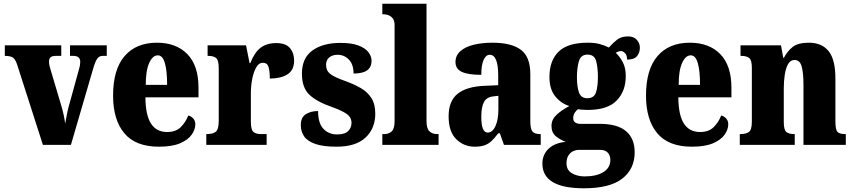

<svg xmlns="http://www.w3.org/2000/svg" viewBox="-20 -780 4596 1034"><path d="M72 -433Q63 -460 50 -469.5Q37 -479 6 -479V-536H310V-479H280Q260 -479 252 -471Q244 -463 244 -449Q244 -437 246.5 -426.5Q249 -416 252 -406L308 -218Q317 -188 322.5 -163Q328 -138 331 -114Q335 -133 338.5 -154Q342 -175 347 -195L402 -395Q407 -411 409.5 -423Q412 -435 412 -450Q412 -461 403.5 -470Q395 -479 375 -479H357V-536H555V-479H532Q515 -479 504 -464.5Q493 -450 481 -408L362 0H211Z M836 10Q710 10 649.5 -62.5Q589 -135 589 -265Q589 -406 651 -478Q713 -550 825 -550Q929 -550 989 -488.5Q1049 -427 1049 -308V-256H763Q764 -159 793.5 -114Q823 -69 880 -69Q926 -69 952.5 -94.5Q979 -120 994 -158Q1010 -154 1021 -141.5Q1032 -129 1032 -111Q1032 -83 1012.5 -55Q993 -27 950 -8.5Q907 10 836 10ZM880 -323Q880 -398 868 -440Q856 -482 830 -482Q802 -482 783.5 -441Q765 -400 765 -323Z M1091 0V-58H1095Q1125 -58 1141.5 -70Q1158 -82 1158 -130V-411Q1158 -455 1144.5 -467Q1131 -479 1102 -479H1098V-536H1305L1324 -440H1328Q1350 -497 1383 -522.5Q1416 -548 1468 -548Q1519 -548 1541.5 -521Q1564 -494 1564 -454Q1564 -402 1528 -379.5Q1492 -357 1433 -357Q1433 -398 1426 -420Q1419 -442 1395 -442Q1374 -442 1360 -417.5Q1346 -393 1338.5 -355.5Q1331 -318 1331 -277V-125Q1331 -80 1345.5 -69Q1360 -58 1384 -58H1416V0Z M1793 10Q1718 10 1676 -5.5Q1634 -21 1617 -47Q1600 -73 1600 -106Q1600 -148 1627 -165Q1654 -182 1693 -182Q1693 -116 1722 -86Q1751 -56 1795 -56Q1838 -56 1855.5 -74.5Q1873 -93 1873 -118Q1873 -148 1847 -166.5Q1821 -185 1767 -204Q1686 -232 1646 -270Q1606 -308 1606 -383Q1606 -468 1663 -508.5Q1720 -549 1813 -549Q1874 -549 1910.5 -535Q1947 -521 1964 -499Q1981 -477 1981 -453Q1981 -419 1957.5 -401.5Q1934 -384 1884 -384Q1884 -433 1859 -459Q1834 -485 1798 -485Q1771 -485 1753.5 -471Q1736 -457 1736 -431Q1736 -400 1757.5 -382.5Q1779 -365 1841 -343Q1888 -326 1924 -305Q1960 -284 1980.5 -251.5Q2001 -219 2001 -168Q2001 -88 1948.5 -39Q1896 10 1793 10Z M2039 0V-58H2050Q2074 -58 2089.5 -72.5Q2105 -87 2105 -128V-644Q2105 -670 2094 -682.5Q2083 -695 2069.5 -699Q2056 -703 2050 -703H2039V-760H2277V-128Q2277 -87 2293 -72.5Q2309 -58 2333 -58H2342V0Z M2536 10Q2479 10 2437.5 -30Q2396 -70 2396 -154Q2396 -236 2444.5 -275Q2493 -314 2591 -318L2663 -321V-374Q2663 -485 2617 -485Q2597 -485 2584.5 -457.5Q2572 -430 2572 -377Q2501 -377 2467 -393Q2433 -409 2433 -446Q2433 -482 2460.5 -505.5Q2488 -529 2533 -539.5Q2578 -550 2632 -550Q2734 -550 2785 -512Q2836 -474 2836 -381V-128Q2836 -87 2847 -72.5Q2858 -58 2888 -58H2892V0H2694L2672 -62H2663Q2643 -35 2626 -19.5Q2609 -4 2588 3Q2567 10 2536 10ZM2606 -66Q2632 -66 2648 -100.5Q2664 -135 2664 -191V-264L2637 -261Q2600 -257 2586 -230Q2572 -203 2572 -151Q2572 -66 2606 -66Z M3125 234Q2901 234 2901 101Q2901 52 2935 20.5Q2969 -11 3027 -16Q2999 -26 2974.5 -45.5Q2950 -65 2950 -102Q2950 -136 2976.5 -161Q3003 -186 3046 -209Q3001 -223 2970 -261.5Q2939 -300 2939 -365Q2939 -454 2988.5 -502Q3038 -550 3145 -550Q3181 -550 3207 -543.5Q3233 -537 3259 -524Q3281 -549 3303.5 -566.5Q3326 -584 3362 -584Q3393 -584 3409.5 -565.5Q3426 -547 3426 -523Q3426 -497 3411 -478Q3396 -459 3357 -459Q3357 -484 3345.5 -494.5Q3334 -505 3325 -505Q3315 -505 3308 -501.5Q3301 -498 3296 -496Q3318 -475 3334 -445Q3350 -415 3350 -370Q3350 -289 3301 -238.5Q3252 -188 3145 -188Q3136 -188 3119 -189Q3102 -190 3094 -192Q3085 -188 3076 -174Q3067 -160 3067 -144Q3067 -127 3078.5 -120Q3090 -113 3105 -113H3211Q3305 -113 3351.5 -73.5Q3398 -34 3398 40Q3398 130 3331 182Q3264 234 3125 234ZM3143 -251Q3180 -251 3190 -283.5Q3200 -316 3200 -365Q3200 -416 3190.5 -451Q3181 -486 3144 -486Q3108 -486 3097.5 -450Q3087 -414 3087 -364Q3087 -316 3097.5 -283.5Q3108 -251 3143 -251ZM3128 170Q3193 170 3230 146.5Q3267 123 3267 81Q3267 58 3253.5 42.5Q3240 27 3210 27H3096Q3083 27 3068 33.5Q3053 40 3042 56Q3031 72 3031 100Q3031 136 3060 153Q3089 170 3128 170Z M3706 10Q3580 10 3519.5 -62.5Q3459 -135 3459 -265Q3459 -406 3521 -478Q3583 -550 3695 -550Q3799 -550 3859 -488.5Q3919 -427 3919 -308V-256H3633Q3634 -159 3663.5 -114Q3693 -69 3750 -69Q3796 -69 3822.5 -94.5Q3849 -120 3864 -158Q3880 -154 3891 -141.5Q3902 -129 3902 -111Q3902 -83 3882.5 -55Q3863 -27 3820 -8.5Q3777 10 3706 10ZM3750 -323Q3750 -398 3738 -440Q3726 -482 3700 -482Q3672 -482 3653.5 -441Q3635 -400 3635 -323Z M3964 0V-58H3968Q3998 -58 4013.5 -69.5Q4029 -81 4029 -125V-415Q4029 -456 4015 -467.5Q4001 -479 3972 -479H3968V-536H4186L4198 -469H4202Q4219 -503 4248 -526.5Q4277 -550 4336 -550Q4406 -550 4442.5 -504.5Q4479 -459 4479 -358V-128Q4479 -82 4490 -70Q4501 -58 4531 -58H4535V0H4307V-323Q4307 -386 4297.5 -421.5Q4288 -457 4259 -457Q4237 -457 4224.5 -435.5Q4212 -414 4206.5 -379Q4201 -344 4201 -305V-122Q4201 -81 4214.5 -69.5Q4228 -58 4257 -58H4260V0Z"/></svg>

Font: Noto Serif Lao Condensed Black
Style: Regular
Weight: 900
Width: 3
Designer: Monotype Design Team
Foundry: Monotype Imaging Inc.
Version: Version 2.003; ttfautohint (v1.8.4.7-5d5b)